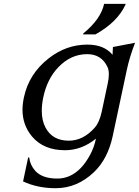

<svg xmlns="http://www.w3.org/2000/svg" viewBox="-20 -782 732 1012"><path d="M642.1 -761.7 641.1 -756.8Q598.6 -665 482.9 -600.6H418L418.9 -605.5Q511.7 -681.6 528.8 -761.7ZM342.8 -40.5Q418.5 -40.5 479 -108.9Q503.9 -136.7 516.1 -192.9L548.3 -344.2Q553.7 -370.6 553.7 -390.6Q553.7 -413.1 546.9 -428.2Q515.1 -496.6 439.5 -496.6Q353.5 -496.6 288.1 -428.2Q228.5 -366.7 208 -268.6Q200.2 -230.5 200.2 -197.8Q200.2 -146.5 220.2 -108.9Q256.8 -40.5 342.8 -40.5ZM322.3 9.8Q210 9.8 148.9 -62.5Q98.6 -122.6 98.6 -203.6Q98.6 -234.4 106 -268.6Q132.3 -393.1 236.8 -474.6Q329.1 -546.9 440.4 -546.9Q528.8 -546.9 573.2 -493.2Q574.7 -514.2 575.2 -534.2L691.9 -556.6Q662.6 -480.5 648.4 -413.6L574.2 -65.4Q548.3 55.7 475.1 125.5Q386.2 210 273.4 210Q178.2 210 101.6 174.3L128.4 47.9H133.8Q138.7 87.9 165.5 118.2Q202.6 159.2 282.2 159.2Q352.5 159.2 406.7 102.5Q432.1 76.2 455.1 33.7Q476.1 -4.9 485.8 -51.3Q410.6 9.8 322.3 9.8Z"/></svg>

Font: Classica
Style: Book Oblique
Weight: 400
Italic angle: -12°
Designer: Wojciech Kalinowski "wmk69" (wmk69@o2.pl)
Foundry: Wojciech Kalinowski "wmk69" (wmk69@o2.pl)
Version: Version 2.1.1; 2021-05-14